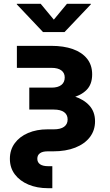

<svg xmlns="http://www.w3.org/2000/svg" viewBox="-20 -781 578 1005"><path d="M231.9 204.1Q173.8 204.1 128.7 185.1Q83.5 166 57.6 131.6Q31.7 97.2 31.7 50.3Q31.7 3.4 57.1 -31.2Q82.5 -65.9 127.2 -85Q171.9 -104 228.5 -104H261.7Q296.9 -104 315.4 -117.4Q334 -130.9 334 -155.8Q334 -180.7 315.4 -194.1Q296.9 -207.5 261.7 -207.5H133.3V-322.3H250Q283.2 -322.3 301 -336.2Q318.8 -350.1 318.8 -375.5Q318.8 -399.4 301 -412.6Q283.2 -425.8 250 -425.8H68.4V-541H249Q313 -541 360.8 -524.2Q408.7 -507.3 435.5 -474.1Q462.4 -440.9 462.4 -391.6Q462.4 -339.8 433.3 -310.5Q404.3 -281.2 355.7 -269.5Q307.1 -257.8 248 -257.8H133.3V-293H256.3Q318.8 -293 369.1 -276.6Q419.4 -260.3 448.5 -227.8Q477.5 -195.3 477.5 -146Q477.5 -98.6 450.4 -63.2Q423.3 -27.8 374 -8.3Q324.7 11.2 257.3 11.2H229Q202.6 11.2 189 21.2Q175.3 31.2 175.3 49.8Q175.3 68.8 189.9 78.9Q204.6 88.9 231.9 88.9H253.9V204.1ZM192.9 -761.2 261.7 -678.2 330.6 -761.2H455.6V-758.3L317.9 -613.3H205.1L67.9 -758.3V-761.2Z"/></svg>

Font: Inter 17pt
Style: Bold
Weight: 700
Version: Version 4.001;git-66647c0bb